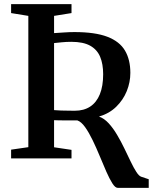

<svg xmlns="http://www.w3.org/2000/svg" viewBox="-20 -763 738 925"><path d="M547 142Q535 142 521.2 120.2Q507.5 98.5 492.2 63.8Q477 29 460.5 -11Q444 -51 426.2 -87.8Q408.5 -124.5 390 -150.5Q371.5 -176.5 352.5 -183Q341.5 -183 326.5 -183Q311.5 -183 295.2 -183Q279 -183 264.5 -183.2Q250 -183.5 240.5 -184V-53.5L324.5 -41V0H33.5V-42L116.5 -54V-686.5L33.5 -700V-743H324.5V-700L240.5 -686.5V-603.5Q267 -605 291.2 -606.8Q315.5 -608.5 338.5 -608.5Q438.5 -608.5 497.5 -585.8Q556.5 -563 582.2 -519.2Q608 -475.5 608 -412Q608 -367 590.8 -324.2Q573.5 -281.5 540 -248.8Q506.5 -216 457 -201.5Q482 -192.5 503.8 -168.8Q525.5 -145 544.2 -113.2Q563 -81.5 579.2 -47.8Q595.5 -14 609.8 15.8Q624 45.5 636.8 65.2Q649.5 85 660.5 88.5L696.5 100.5V142ZM340.5 -229.5Q384 -229.5 414.5 -249.5Q445 -269.5 461 -308.8Q477 -348 477 -405.5Q477 -454.5 462.5 -489.2Q448 -524 414.5 -542.8Q381 -561.5 323.5 -561.5Q298 -561.5 277 -559.2Q256 -557 240.5 -555.5V-232.5Q254 -231 274 -230.5Q294 -230 312.8 -229.8Q331.5 -229.5 340.5 -229.5Z"/></svg>

Font: Merriweather 60pt SemiBold
Style: Regular
Weight: 600
Version: Version 2.100